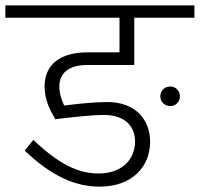

<svg xmlns="http://www.w3.org/2000/svg" viewBox="-36 -705 744 715"><path d="M688 -685H-16V-639H409V-510H289C189 -510 130 -465 130 -383C130 -329 154 -289 170 -261C242 -270 312 -277 350 -277C432 -277 467 -232 467 -178C467 -116 423 -59 331 -59C252 -59 180 -97 88 -184L56 -144C157 -48 245 -10 335 -10C458 -10 523 -86 523 -177C523 -259 469 -325 364 -325C330 -325 271 -321 203 -312C196 -327 185 -353 185 -383C185 -434 222 -463 289 -463H464V-639H688ZM598 -383C577 -383 561 -367 561 -346C561 -326 577 -310 598 -310C618 -310 634 -326 634 -346C634 -367 618 -383 598 -383Z"/></svg>

Font: FiraGO Light
Style: Regular
Weight: 300
Designer: bBox Type
Foundry: bBox Type GmbH
Version: Version 1.001;PS 001.001;hotconv 1.0.88;makeotf.lib2.5.64775